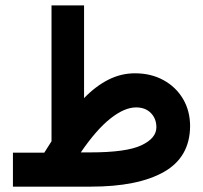

<svg xmlns="http://www.w3.org/2000/svg" viewBox="-20 -697 758 717"><path d="M145.5 -127Q152.3 -138.2 159.2 -148.7Q166 -159.2 172.4 -169.4V-676.8H293.9V-330.6Q337.4 -375.5 384.8 -399.4Q432.1 -423.3 483.9 -423.3Q543.9 -423.3 590.6 -397.7Q637.2 -372.1 663.6 -327.4Q689.9 -282.7 689.9 -225.6Q689 -109.9 592 -54.9Q495.1 0 318.8 0H28.3V-127ZM316.9 -127.9Q451.7 -127.9 507.8 -154.3Q564 -180.7 564 -221.7Q564 -253.9 543.5 -274.9Q522.9 -295.9 488.3 -295.9Q444.8 -295.9 392.6 -254.6Q340.3 -213.4 281.7 -127.9Z"/></svg>

Font: Vazir FD-UI
Style: Bold-FD-UI
Weight: 700
Designer: Saber Rastikerdar
Foundry: Saber Rastikerdar
Version: Version 30.0.0